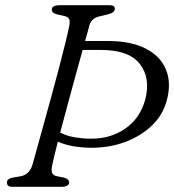

<svg xmlns="http://www.w3.org/2000/svg" viewBox="-20 -720 671 740"><path d="M181 -82.5Q177 -63 181.2 -53Q185.5 -43 201 -40.5L226.5 -35.5Q246.5 -30 246.5 -16.5Q246.5 -8.5 238.5 -4.2Q230.5 0 219.5 0H29.5Q16 0 11.5 -4Q7 -8 7 -16Q5.5 -31 29 -35.5L58.5 -40.5Q92 -46 104.5 -83Q109.5 -101.5 120.8 -141.5Q132 -181.5 146.5 -234.2Q161 -287 176.8 -344.2Q192.5 -401.5 206.8 -455.8Q221 -510 231.5 -552.8Q242 -595.5 246.5 -618.5Q250.5 -636 246.8 -645.5Q243 -655 227.5 -658.5L200 -664.5Q179.5 -669.5 179.5 -683.5Q179.5 -700 213.5 -700H400.5Q413.5 -700 418 -696.5Q422.5 -693 422.5 -686Q422 -671 397 -665L366 -657.5Q333.5 -651 325 -624Q322 -612.5 317.8 -596.8Q313.5 -581 308 -562H396Q485.5 -562 542.2 -532.5Q599 -503 620 -451Q641 -399 622.5 -332Q608 -277.5 565.8 -236.5Q523.5 -195.5 462.2 -172.8Q401 -150 329 -150.5Q295 -151 262.5 -156.5Q230 -162 203 -174Q194.5 -141 188.8 -117Q183 -93 181 -82.5ZM326 -185.5Q404 -184 462 -223.8Q520 -263.5 540 -337Q561 -419 519.2 -473.2Q477.5 -527.5 368.5 -527.5H298.5Q285.5 -481 270.2 -425.2Q255 -369.5 239.8 -313.2Q224.5 -257 212 -209Q238.5 -195.5 270 -190.5Q301.5 -185.5 326 -185.5Z"/></svg>

Font: Fraunces 9pt Soft Light
Style: Italic
Weight: 300
Italic angle: -16°
Version: Version 1.000;[0bf87f6ff]